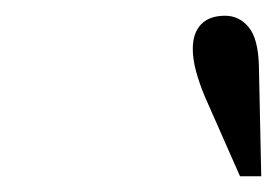

<svg xmlns="http://www.w3.org/2000/svg" viewBox="-20 -744 352 244"><path d="M285 -520 240 -622Q233 -639 229 -654Q225 -669 225 -682Q225 -702 235.5 -713Q246 -724 266 -724Q284 -724 296 -709.5Q308 -695 309 -661L312 -520Z"/></svg>

Font: Baskervville Medium
Style: Italic
Weight: 500
Italic angle: -18°
Version: Version 1.100